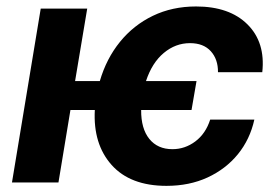

<svg xmlns="http://www.w3.org/2000/svg" viewBox="-20 -573 869 603"><path d="M597.2 -318.4 581.5 -227.5H423.3Q422.9 -168.9 449 -136.7Q475.1 -104.5 521.5 -104.5Q561 -104.5 593.5 -128.9Q626 -153.3 640.1 -197.3H778.8Q765.1 -135.3 727.1 -88.6Q689 -42 631.8 -15.6Q574.7 10.7 502.9 10.7Q389.2 10.7 330.6 -54.9Q272 -120.6 277.8 -227.5H201.2L163.6 0H17.6L107.9 -545.9H253.9L215.8 -318.4H293.5Q314 -388.7 356.7 -441.4Q399.4 -494.1 460.2 -523.4Q521 -552.7 595.7 -552.7Q700.7 -552.7 757.3 -496.3Q814 -439.9 803.7 -346.2H664.6Q665 -386.7 642.1 -412.1Q619.1 -437.5 576.7 -437.5Q531.2 -437.5 494.4 -406.7Q457.5 -376 438.5 -318.4Z"/></svg>

Font: Inter
Style: Bold Italic
Weight: 700
Italic angle: -9.39999°
Designer: Rasmus Andersson
Foundry: rsms
Version: Version 4.001;git-9221beed3